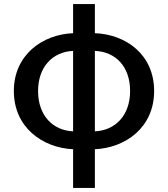

<svg xmlns="http://www.w3.org/2000/svg" viewBox="-20 -723 826 943"><path d="M339 -78C241 -82 167 -154 167 -276C167 -397 241 -469 339 -473ZM339 200H446V10C597 3 737 -97 737 -276C737 -454 600 -554 446 -560V-703H339V-560C189 -554 48 -454 48 -276C48 -97 189 3 339 10ZM446 -473C547 -469 619 -397 619 -276C619 -154 544 -82 446 -78Z"/></svg>

Font: Noto Sans JP Medium
Style: Regular
Weight: 500
Designer: Ryoko NISHIZUKA 西塚涼子 (kana, bopomofo & ideographs); Paul D. Hunt (Latin, Greek & Cyrillic); Sandoll Communications 산돌커뮤니
Foundry: Adobe
Version: Version 2.004;hotconv 1.0.118;makeotfexe 2.5.65603